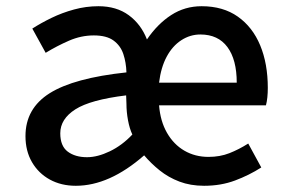

<svg xmlns="http://www.w3.org/2000/svg" viewBox="-20 -584 923 618"><path d="M224 14Q177 14 140.5 -6Q104 -26 83 -62Q62 -98 62 -146Q62 -235 140 -284Q218 -333 387 -351Q386 -383 377 -410Q368 -437 345.5 -453.5Q323 -470 282 -470Q241 -470 202 -453Q163 -436 127 -414L84 -492Q112 -510 146 -526.5Q180 -543 218.5 -553.5Q257 -564 297 -564Q355 -564 394.5 -535Q434 -506 453 -457Q487 -507 531 -535.5Q575 -564 629 -564Q698 -564 745.5 -530.5Q793 -497 817.5 -438Q842 -379 842 -301Q842 -285 840.5 -270.5Q839 -256 836 -245H492Q496 -194 517.5 -156.5Q539 -119 573.5 -99Q608 -79 651 -79Q688 -79 718.5 -91Q749 -103 779 -122L821 -45Q782 -20 736.5 -3Q691 14 637 14Q593 14 557.5 0.5Q522 -13 494 -35.5Q466 -58 444 -84Q388 -35 333 -10.5Q278 14 224 14ZM260 -78Q294 -78 333.5 -97Q373 -116 406 -151Q397 -170 392 -197Q387 -224 387 -250L386 -277Q271 -263 222.5 -232Q174 -201 174 -155Q174 -114 198 -96Q222 -78 260 -78ZM492 -318H742Q742 -392 712 -432.5Q682 -473 625 -473Q592 -473 563.5 -454.5Q535 -436 516.5 -401.5Q498 -367 492 -318Z"/></svg>

Font: Noto Sans KR Thin Medium
Style: Regular
Weight: 500
Version: Version 2.004-H2;hotconv 1.0.118;makeotfexe 2.5.65603